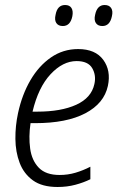

<svg xmlns="http://www.w3.org/2000/svg" viewBox="-20 -737 472 767"><path d="M210 10Q148 10 111.5 -16.5Q75 -43 58.5 -86.5Q42 -130 41.5 -182Q41 -234 52 -285Q68 -359 101.5 -416.5Q135 -474 183.5 -507.5Q232 -541 292 -541Q361 -541 392.5 -498Q424 -455 411 -394Q396 -324 321 -284.5Q246 -245 120 -245H102Q94 -191 100.5 -143.5Q107 -96 135 -67Q163 -38 218 -38Q251 -38 281.5 -47Q312 -56 341 -71V-21Q315 -8 281.5 1Q248 10 210 10ZM286 -493Q231 -493 182 -440.5Q133 -388 110 -291H129Q224 -291 284.5 -318.5Q345 -346 357 -401Q365 -436 348.5 -464.5Q332 -493 286 -493ZM389 -633Q371 -633 363 -645Q355 -657 360 -678Q368 -717 398 -717Q416 -717 424 -705Q432 -693 427 -672Q419 -633 389 -633ZM231 -633Q213 -633 205 -645Q197 -657 202 -678Q209 -717 240 -717Q258 -717 265.5 -705Q273 -693 269 -672Q261 -633 231 -633Z"/></svg>

Font: Noto Sans SemiCondensed Light
Style: Italic
Weight: 300
Width: 4
Italic angle: -12°
Designer: Monotype Design Team
Foundry: Monotype Imaging Inc.
Version: Version 2.013; ttfautohint (v1.8.4.7-5d5b)